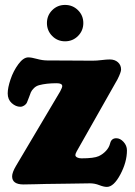

<svg xmlns="http://www.w3.org/2000/svg" viewBox="-20 -732 537 765"><path d="M188 -588.6Q167 -609.9 167 -640.1Q167 -670.4 188 -691.4Q209 -712.4 239.3 -712.4Q269.5 -712.4 290.8 -691.4Q312 -670.4 312 -640.1Q312 -609.9 290.8 -588.6Q269.5 -567.4 239.3 -567.4Q209 -567.4 188 -588.6ZM161.1 1Q151.4 1 122.1 2Q92.8 2.9 73.7 2.9Q28.3 2.9 28.3 -29.3Q28.3 -44.9 43.9 -71.3L219.7 -367.7Q228 -383.3 228 -388.7Q228 -400.4 206.1 -400.4Q164.6 -400.4 135.7 -392.6Q123.5 -389.2 115 -380.6Q106.4 -372.1 103 -364.3Q99.6 -356.4 95 -343Q90.3 -329.6 87.4 -323.7Q84 -316.4 76.4 -311.5Q68.8 -306.6 61 -306.6Q43 -306.6 26.9 -321Q10.7 -335.4 10.7 -359.9Q10.7 -382.3 22 -415.8Q33.2 -449.2 53.2 -476.3Q73.2 -503.4 92.8 -503.4Q105 -503.4 127.2 -497.3Q149.4 -491.2 168 -491.2Q191.9 -491.2 265.9 -490.7Q339.8 -490.2 348.6 -490.2Q365.7 -490.2 385.3 -492.7Q404.8 -495.1 417.5 -495.1Q437.5 -495.1 450 -483.9Q462.4 -472.7 462.4 -455.1Q462.4 -444.3 448.2 -416L285.6 -128.9Q280.3 -119.1 280.3 -114.3Q280.3 -108.4 287.4 -104.7Q294.4 -101.1 304.2 -101.1Q354.5 -101.1 373.5 -109.9Q390.1 -117.7 402.3 -130.9Q414.6 -144 418.9 -161.1Q423.8 -181.2 443.4 -181.2Q459 -181.2 472.4 -166.5Q485.8 -151.9 485.8 -132.8Q485.8 -86.4 459.5 -36.9Q433.1 12.7 405.8 12.7Q393.6 12.7 375.5 5.6Q357.4 -1.5 338.9 -1.5Q320.3 -1.5 251.7 -0.2Q183.1 1 161.1 1Z"/></svg>

Font: Cooper* ExtraBold
Style: Regular
Weight: 800
Designer: Owen Earl
Foundry: indestructible type*
Version: Version 0.001